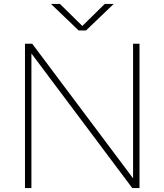

<svg xmlns="http://www.w3.org/2000/svg" viewBox="-20 -964 843 984"><path d="M662 -740H695V0H658L141 -690V0H108V-740H145L662 -50ZM517 -944H563L421 -808H383L241 -944H287L402 -831Z"/></svg>

Font: Encode Sans Expanded Thin
Style: Regular
Weight: 250
Width: 7
Designer: Multiple Designers
Foundry: Impallari Type
Version: Version 2.000